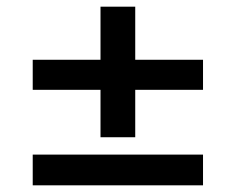

<svg xmlns="http://www.w3.org/2000/svg" viewBox="-20 -554 706 575"><path d="M78 -285V-375H588V-285ZM78 1V-91H588V1ZM281 -143V-534H385V-143Z"/></svg>

Font: Lexend Exa
Style: Regular
Weight: 400
Designer: Bonnie Shaver-Troup, Thomas Jockin
Foundry: Lexend
Version: Version 1.007